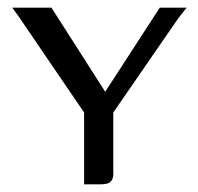

<svg xmlns="http://www.w3.org/2000/svg" viewBox="-20 -480 516 500"><path d="M199 0V-187L30 -435L12 -460H114L254 -241L396 -460H466L444 -432L275 -187V-35Q276 -22 273 -14.5Q270 -7 263 -3.5Q256 0 241 0Z"/></svg>

Font: Genos Thin
Style: Regular
Weight: 400
Version: Version 1.010